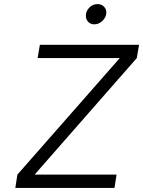

<svg xmlns="http://www.w3.org/2000/svg" viewBox="-20 -919 700 939"><path d="M65 -65 564 -633V-635H164L175 -700H660L649 -635L151 -67L150 -65H550L540 0H55ZM400 -842Q400 -865 417 -882Q434 -899 457 -899Q476 -899 488 -887Q500 -875 500 -858Q500 -836 482 -818Q464 -800 441 -800Q423 -800 411.5 -812Q400 -824 400 -842Z"/></svg>

Font: Be Vietnam Light
Style: Italic
Weight: 300
Italic angle: -9.222°
Designer: Gabriel Lam
Foundry: TypeRant
Version: Version 3.000